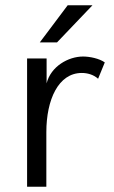

<svg xmlns="http://www.w3.org/2000/svg" viewBox="-20 -710 432 730"><path d="M131.3 -548.8H196.8L331.5 -689.9H237.3ZM83 0H156.2V-207.5C156.2 -330.6 201.7 -432.6 291 -432.6C311.5 -432.6 335 -426.8 353 -410.6L378.4 -472.7C357.4 -487.8 320.8 -495.1 295.9 -495.1C239.7 -495.1 173.3 -457.5 157.2 -393.1V-487.8H83Z"/></svg>

Font: HK Grotesk
Style: Regular
Weight: 400
Designer: Alfredo Marco Pradil and Stefan Peev
Foundry: Hanken Design Co.
Version: Version 1.045;PS 001.045;hotconv 1.0.88;makeotf.lib2.5.64775